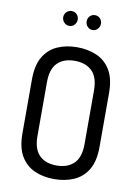

<svg xmlns="http://www.w3.org/2000/svg" viewBox="-99 -987 758 1057"><g transform="rotate(10 279.5 -458.0)"><path d="M279 6Q218 6 169.5 -15.5Q121 -37 92.5 -84.5Q64 -132 64 -212V-513Q64 -593 92.5 -640.5Q121 -688 169.5 -709.5Q218 -731 279 -731Q340 -731 389 -709.5Q438 -688 466.5 -640.5Q495 -593 495 -513V-212Q495 -132 466.5 -84.5Q438 -37 389 -15.5Q340 6 279 6ZM279 -70Q341 -70 376 -104.5Q411 -139 411 -212V-513Q411 -586 376 -620.5Q341 -655 279 -655Q217 -655 182.5 -620.5Q148 -586 148 -513V-212Q148 -139 182.5 -104.5Q217 -70 279 -70ZM345 -839Q328 -839 316.5 -851.5Q305 -864 305 -881Q305 -898 316.5 -910Q328 -922 345 -922Q362 -922 373.5 -910Q385 -898 385 -881Q385 -864 373.5 -851.5Q362 -839 345 -839ZM215 -839Q198 -839 186 -851.5Q174 -864 174 -881Q174 -898 186 -910Q198 -922 215 -922Q232 -922 243.5 -910Q255 -898 255 -881Q255 -864 243.5 -851.5Q232 -839 215 -839Z"/></g></svg>

Font: Dosis Medium
Style: Regular
Weight: 500
Designer: EdgarTolentino, PabloImpallari, IginoMarini
Foundry: EdgarTolentino, PabloImpallari, IginoMarini
Version: Version 3.001; ttfautohint (v1.8.2)